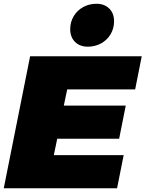

<svg xmlns="http://www.w3.org/2000/svg" viewBox="-25 -1000 773 1020"><path d="M693 -525H332L314 -439H643L608 -263H279L261 -176H632L597 0H-5L135 -701H728ZM581 -887Q581 -849 562.5 -818Q544 -787 512 -769.5Q480 -752 442 -752Q399 -752 373.5 -777.5Q348 -803 348 -845Q348 -883 366.5 -914Q385 -945 417 -962.5Q449 -980 487 -980Q530 -980 555.5 -954.5Q581 -929 581 -887Z"/></svg>

Font: Gontserrat Black
Style: Italic
Weight: 900
Italic angle: -11.3°
Designer: Julieta Ulanovsky
Foundry: Julieta Ulanovsky
Version: Version 6.001